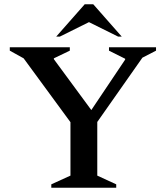

<svg xmlns="http://www.w3.org/2000/svg" viewBox="-20 -882 779 902"><path d="M221 0V-16L311 -57V-308L91 -608L26 -644V-660H308V-644L233 -608V-604L409 -365L568 -602V-606L492 -644V-660H713V-644L649 -611L437 -309V-57L526 -16V0ZM244 -710 378 -862H418L552 -710H535L398 -778L261 -710Z"/></svg>

Font: Spectral SC SemiBold
Style: Regular
Weight: 600
Designer: Jean-Baptiste Levee
Foundry: Production Type
Version: Version 2.001